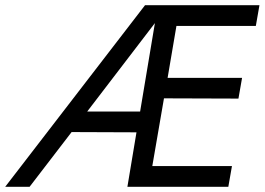

<svg xmlns="http://www.w3.org/2000/svg" viewBox="-42 -720 1020 740"><path d="M517 -700 -22 0H72L234 -211L484 -210L449 0H838L852 -80H545L590 -341L877 -340L891 -420H604L638 -620H944L958 -700ZM294 -290 555 -631 498 -290Z"/></svg>

Font: Jost
Style: Italic
Weight: 400
Italic angle: -5°
Version: Version 3.710